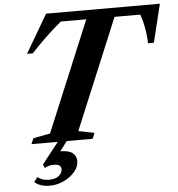

<svg xmlns="http://www.w3.org/2000/svg" viewBox="-64 -822 1056 1136"><g transform="rotate(-5 464.0 -254.0)"><path d="M98.5 0 113 -34 213.5 -53 486 -707.5H334.5Q286 -667 238 -621Q190 -575 153.5 -534.5H119L252 -761.5H928L872.5 -534.5H837.5Q837.5 -541 837.2 -547.5Q837 -554 836.5 -559.5Q834 -596.5 826.8 -635Q819.5 -673.5 806.5 -707.5H654L381.5 -53L476 -34L462 0ZM184.5 254.5Q156.5 254.5 132.5 246.2Q108.5 238 95.5 224.5L116 197.5Q129 206.5 144.8 212.8Q160.5 219 183.5 219Q221.5 219 242.2 202.5Q263 186 263 163.5Q263 146 251 139.5Q239 133 219.5 133Q203 133 189.5 137Q176 141 164.5 147L156 125.5L268 -16.5H320.5L265 57Q315 57 337.5 74.8Q360 92.5 360 122.5Q360 157 334.2 187Q308.5 217 268.2 235.8Q228 254.5 184.5 254.5Z"/></g></svg>

Font: Libre Caslon Text Bold
Style: Italic
Weight: 700
Italic angle: -22.583°
Designer: Pablo Impallari, Rodrigo Fuenzalida, Katja Schimmel
Foundry: Pablo Impallari, Rodrigo Fuenzalida
Version: Version 2.000